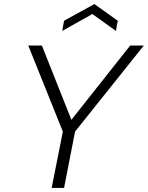

<svg xmlns="http://www.w3.org/2000/svg" viewBox="-20 -924 727 944"><path d="M620 -700H687L349 -277L295 0H234L289 -277L119 -700H186L331 -335ZM550 -772 434 -855 286 -772 295 -822 444 -904 559 -822Z"/></svg>

Font: Albert Sans Light
Style: Italic
Weight: 300
Italic angle: -11.25°
Designer: Andreas Rasmussen
Foundry: a.Foundry
Version: Version 1.025